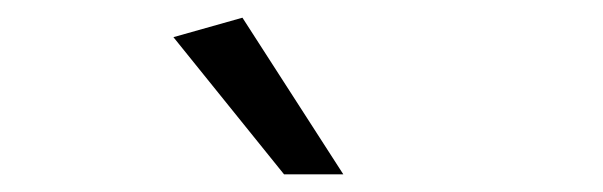

<svg xmlns="http://www.w3.org/2000/svg" viewBox="-20 -770 682 217"><path d="M301 -573 176 -728 254 -750 368 -573Z"/></svg>

Font: LivvicRegular
Style: Regular
Weight: 400
Designer: Jacques Le Bailly, Baron von Fonthausen
Version: Version 1.001; ttfautohint (v1.8.2)